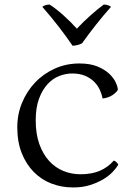

<svg xmlns="http://www.w3.org/2000/svg" viewBox="-20 -809 589 844"><path d="M498 -414Q492 -403 474.5 -391Q457 -379 431 -376Q428 -393 419.5 -412.5Q411 -432 395 -448.5Q379 -465 355 -475.5Q331 -486 297 -486Q269 -486 240.5 -475Q212 -464 189 -439Q166 -414 151.5 -375Q137 -336 137 -280Q137 -220 153 -175.5Q169 -131 196 -101.5Q223 -72 258.5 -57.5Q294 -43 333 -43Q384 -43 419.5 -58.5Q455 -74 480 -103Q486 -102 492 -96Q498 -90 500 -85Q492 -71 475.5 -53.5Q459 -36 434 -21Q409 -6 376 4.5Q343 15 301 15Q251 15 206.5 -2Q162 -19 128.5 -53Q95 -87 75.5 -136Q56 -185 56 -250Q56 -307 77 -357.5Q98 -408 134.5 -446.5Q171 -485 221 -507.5Q271 -530 329 -530Q377 -530 409 -516.5Q441 -503 460.5 -484.5Q480 -466 489 -446Q498 -426 498 -414ZM468 -779Q435 -742 402.5 -701Q370 -660 341 -619Q333 -614 320.5 -611Q308 -608 299 -608Q269 -652 235.5 -695Q202 -738 166 -779Q171 -783 179 -786Q187 -789 198 -789Q225 -772 258.5 -742Q292 -712 318 -683Q345 -712 377.5 -741Q410 -770 436 -789Q446 -789 454.5 -786Q463 -783 468 -779Z"/></svg>

Font: Gotu
Style: Regular
Weight: 400
Designer: Sarang Kulkarni & Kailash Malviya
Foundry: Ek Type
Version: Version 2.320;hotconv 1.0.109;makeotfexe 2.5.65596; ttfautoh